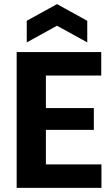

<svg xmlns="http://www.w3.org/2000/svg" viewBox="-20 -913 545 933"><path d="M61 0V-660H203V0ZM156 0V-114H473V0ZM156 -282V-388H436V-282ZM156 -546V-660H472V-546ZM110 -707V-812L257 -893L404 -812V-707L257 -788Z"/></svg>

Font: Bricolage Grotesque 24pt SemiCondensed
Style: Bold
Weight: 700
Width: 4
Designer: Mathieu Triay
Foundry: Atelier Triay
Version: Version 1.001;gftools[0.9.33.dev8+g029e19f]